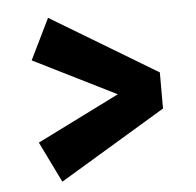

<svg xmlns="http://www.w3.org/2000/svg" viewBox="-44 -625 627 614"><g transform="rotate(-5 270.0 -318.0)"><path d="M132 -55 68 -186 333 -318 68 -450 132 -581 473 -376V-260Z"/></g></svg>

Font: Braah One
Style: Regular
Weight: 400
Designer: Ashish Kumar
Foundry: Ashish Kumar
Version: Version 1.001; ttfautohint (v1.8.4.7-5d5b);gftools[0.9.29]